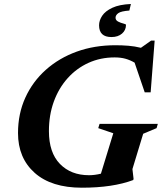

<svg xmlns="http://www.w3.org/2000/svg" viewBox="-20 -904 791 938"><path d="M415 -48Q442.5 -48 473 -55.5L533.5 -253L460 -278L466.5 -299H751L745 -278L679.5 -250.5L627 -78L632.5 -30.5L631 -24.5Q531 13 380 13Q231 13 149.5 -59.5Q68 -132 68 -254Q68 -348.5 103.8 -427Q139.5 -505.5 204 -563Q268.5 -620.5 355 -651.8Q441.5 -683 543.5 -683Q576.5 -683 607.2 -680.5Q638 -678 668.5 -670.5L718 -705.5H735.5L716 -453H687L637.5 -598Q616 -610.5 593 -617Q570 -623.5 540 -623.5Q471 -623.5 412.5 -597Q354 -570.5 310.5 -522Q267 -473.5 243 -407.8Q219 -342 219 -263.5Q219 -158.5 272.8 -103.2Q326.5 -48 415 -48ZM595.5 -782.5Q595.5 -756.5 576 -739.8Q556.5 -723 524.5 -723Q464 -723 464 -780.5Q464 -804 479.2 -827Q494.5 -850 528.8 -866Q563 -882 619.5 -884.5L612 -852.5Q571.5 -849.5 558 -839.8Q544.5 -830 544.5 -817.5Q544.5 -805 557.2 -798.5Q570 -792 582.8 -789Q595.5 -786 595.5 -782.5Z"/></svg>

Font: Newsreader 16pt
Style: Bold Italic
Weight: 700
Italic angle: -17°
Designer: Hugues Gentile
Foundry: Production Type
Version: Version 1.003; ttfautohint (v1.8.3)